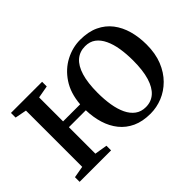

<svg xmlns="http://www.w3.org/2000/svg" viewBox="-102 -794 1051 1051"><g transform="rotate(-45 424.0 -268.5)"><path d="M567 11Q506 11 462 -9.2Q418 -29.5 389 -65.5Q360 -101.5 345.2 -149.5Q330.5 -197.5 329 -253H198V-48L271.5 -36V0H28V-36L96 -48V-483.5L29 -496.5V-532.5H270V-496.5L198 -483.5V-298H330Q336.5 -379 373.5 -434.8Q410.5 -490.5 465.5 -519.2Q520.5 -548 580 -548Q642.5 -548 687.8 -526.8Q733 -505.5 762 -467.8Q791 -430 805 -380Q819 -330 819 -272Q819 -203 797.8 -150.2Q776.5 -97.5 740.5 -61.5Q704.5 -25.5 659.5 -7.2Q614.5 11 567 11ZM574 -32.5Q615.5 -32.5 644.8 -58.2Q674 -84 689.5 -135Q705 -186 705 -262.5Q705 -313 698 -356.8Q691 -400.5 675.2 -433.8Q659.5 -467 634.8 -485.5Q610 -504 574 -504Q532 -504 502.5 -478.8Q473 -453.5 457.5 -402.5Q442 -351.5 442 -274.5Q442 -223.5 449.2 -179.5Q456.5 -135.5 472.2 -102.5Q488 -69.5 513.2 -51Q538.5 -32.5 574 -32.5Z"/></g></svg>

Font: Merriweather 72pt
Style: Regular
Weight: 400
Version: Version 2.100